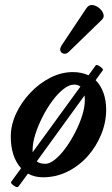

<svg xmlns="http://www.w3.org/2000/svg" viewBox="-20 -710 457 783"><path d="M55 51Q52 55 44 51.5Q36 48 29.5 41.5Q23 35 26 31L66 -24Q24 -70 24 -154Q24 -200 45.5 -246.5Q67 -293 103.5 -331.5Q140 -370 185 -393Q230 -416 277 -416Q313 -416 341 -403L370 -443Q373 -447 381 -443Q389 -439 395.5 -432.5Q402 -426 399 -423L370 -383Q391 -362 402 -331Q413 -300 413 -263Q413 -212 393 -162.5Q373 -113 338 -73.5Q303 -34 256 -10.5Q209 13 155 13Q121 13 94 -2ZM113 -99Q113 -99 113 -98Q113 -97 113 -89L308 -357Q298 -365 282 -365Q262 -365 238.5 -346.5Q215 -328 193 -298Q171 -268 153 -232.5Q135 -197 124 -162Q113 -127 113 -99ZM165 -42Q183 -42 205 -60Q227 -78 248 -107Q269 -136 287 -171Q305 -206 315.5 -240Q326 -274 326 -302Q326 -312 325 -321L130 -52Q142 -42 165 -42ZM261 -499Q251 -489 240.5 -491Q230 -493 226.5 -502.5Q223 -512 232 -526L332 -676Q342 -691 356.5 -689.5Q371 -688 384 -677.5Q397 -667 401.5 -653.5Q406 -640 396 -630Z"/></svg>

Font: Junicode
Style: Bold Italic
Weight: 700
Italic angle: -11°
Designer: Peter S. Baker
Version: Version 2.100; ttfautohint (v1.8.4)